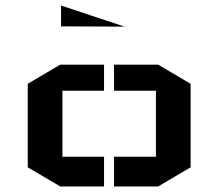

<svg xmlns="http://www.w3.org/2000/svg" viewBox="-20 -673 787 692"><path d="M80 -371 197 -440H355V-346H205V-108H355V-1H197L80 -70ZM667 -371 550 -440H391V-346H542V-108H391V-1H550L667 -70ZM429 -577 200 -578V-653Z"/></svg>

Font: Wallpoet
Style: Regular
Weight: 400
Designer: Lars Berggren
Foundry: Lars Berggren
Version: Version 1.000